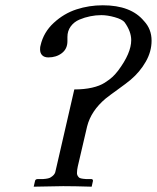

<svg xmlns="http://www.w3.org/2000/svg" viewBox="-20 -703 591 723"><path d="M192.9 -75.2 259.8 -366.2Q296.9 -366.2 326.2 -372.8Q355.5 -379.4 374.5 -391.6Q393.6 -403.8 404.1 -413.8Q414.6 -423.8 424.8 -437Q474.1 -502.9 474.1 -551.8Q474.1 -584.5 449.2 -619.1Q439.9 -630.4 412.1 -638.2Q384.3 -646 361.8 -646Q340.8 -646 320.1 -641.8Q299.3 -637.7 279.1 -629.2Q258.8 -620.6 246.3 -603.5Q233.9 -586.4 233.9 -564V-547.9Q233.9 -519 212.9 -502.9Q191.9 -486.8 162.1 -486.8Q147 -486.8 138.9 -494.9Q130.9 -502.9 130.9 -517.1Q130.9 -527.3 132.8 -532.2Q144 -581.5 182.4 -616.9Q220.7 -652.3 268.1 -667.7Q315.4 -683.1 367.2 -683.1Q473.1 -683.1 522 -624Q550.8 -593.8 550.8 -549.8Q550.8 -508.8 528.8 -470.5Q506.8 -432.1 472.2 -402.8Q456.5 -389.6 424.6 -366.7Q392.6 -343.8 377.9 -332Q322.8 -285.6 308.1 -227.1L272.9 -76.2Q270 -63 270 -54.2Q268.6 -43.5 276.9 -35.2Q280.3 -30.3 303.2 -28.8H323.2Q330.1 -28.8 330.1 -22L325.2 0Q259.8 -2 217.8 -2L106.9 0L111.8 -21Q112.8 -28.8 123 -28.8H143.1Q164.1 -30.3 170.9 -35.2Q184.6 -43.5 188 -54.2Q189 -57.6 192.9 -75.2Z"/></svg>

Font: Common Serif News
Style: Italic
Weight: 450
Italic angle: -12°
Designer: Philipp H. Poll, Khaled Hosny
Foundry: Stefan Peev, Context Ltd.
Version: Version 1.026